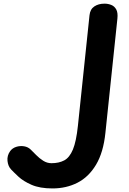

<svg xmlns="http://www.w3.org/2000/svg" viewBox="-20 -1024 706 1050"><path d="M267 6.5Q198 6.5 152.8 -13.2Q107.5 -33 81 -57.8Q54.5 -82.5 40.5 -97.5Q24 -115 21 -144Q18 -173 35.5 -197.5Q47.5 -214 68.5 -220.8Q89.5 -227.5 111.5 -224Q133.5 -220.5 148.5 -205.5Q160.5 -194 177.8 -176.2Q195 -158.5 216.2 -145Q237.5 -131.5 261.5 -131.5Q302.5 -131.5 331.5 -147Q360.5 -162.5 378.8 -206.5Q397 -250.5 406 -335.5L469.5 -940.5Q473 -973.5 495.8 -988.8Q518.5 -1004 551.5 -1004Q571 -1004 588.5 -997Q606 -990 615.8 -972.2Q625.5 -954.5 622 -922L556.5 -298Q545.5 -190.5 505.2 -123.2Q465 -56 403.8 -24.8Q342.5 6.5 267 6.5Z"/></svg>

Font: Edu NSW ACT Cursive
Style: Regular
Weight: 400
Designer: Tina and Corey Anderson, Eben Sorkin, Mirko Velimirovic
Foundry: Sorkin Type Co.
Version: Version 2.000